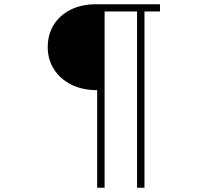

<svg xmlns="http://www.w3.org/2000/svg" viewBox="-20 -809 998 905"><path d="M438 76V-384Q368 -384 315.5 -410.5Q263 -437 234 -483Q205 -529 205 -586Q205 -646 233 -691.5Q261 -737 312.5 -763Q364 -789 434 -789H734V-755H661V76H626V-755H473V76Z"/></svg>

Font: Zen Kaku Gothic New Light
Style: Regular
Weight: 300
Designer: Yoshimichi Ohira
Foundry: Positype
Version: Version 1.002